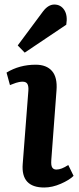

<svg xmlns="http://www.w3.org/2000/svg" viewBox="-20 -812 346 846"><path d="M169.9 -762.2Q192.9 -792 219.2 -792Q247.6 -792 263.2 -768.1Q278.8 -744.1 272 -703.1L88.9 -580.1L58.1 -611.8ZM105 -412.1Q106.4 -432.1 100.8 -442.1Q95.2 -452.1 79.1 -452.1Q72.3 -452.1 63.7 -450.4Q55.2 -448.7 50.5 -447Q45.9 -445.3 36.1 -441.7Q26.4 -438 23.9 -437L8.8 -492.2Q65.9 -526.9 137.2 -526.9Q185.1 -526.9 209.2 -499Q233.4 -471.2 229 -414.1L206.1 -107.9Q205.1 -93.8 206.3 -85Q207.5 -76.2 212.9 -70.6Q218.3 -64.9 229 -64.9Q250.5 -64.9 280.8 -85L304.2 -37.1Q286.1 -19 248.3 -2.4Q210.4 14.2 174.8 14.2Q71.8 14.2 80.1 -89.8Z"/></svg>

Font: Literata Book
Style: Bold Italic
Weight: 700
Italic angle: -3°
Designer: Latin by Veronika Burian and Jose Scaglione. Greek by Irene Vlachou. Cyrillic by Vera Evstafieva
Foundry: TypeTogether
Version: Version 1.003;PS 001.003;hotconv 1.0.88;makeotf.lib2.5.64775